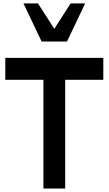

<svg xmlns="http://www.w3.org/2000/svg" viewBox="-20 -1082 623 1102"><path d="M572.9 -750V-624H354.2V0H229.2V-624H10.4V-750ZM218.8 -843.8 114.6 -1062.5H197.9L291.7 -916.7L385.4 -1062.5H468.8L364.6 -843.8Z"/></svg>

Font: Vladivostok Bold
Style: Regular
Weight: 700
Width: 4
Designer: Michael Sharanda
Foundry: Michael Sharanda
Version: Version 1.005